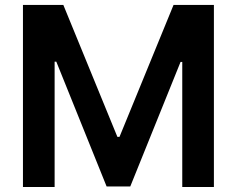

<svg xmlns="http://www.w3.org/2000/svg" viewBox="-20 -747 946 767"><path d="M71.7 -727.3H233L448.9 -200.3H457.4L673.3 -727.3H834.5V0H708.1V-499.6H701.3L500.4 -2.1H405.9L204.9 -500.7H198.2V0H71.7Z"/></svg>

Font: Inter Zeller Semi Bold
Style: Regular
Weight: 600
Designer: Rasmus Andersson; Joe Bland
Foundry: zeller
Version: Version 3.015;git-dec3a8cb1